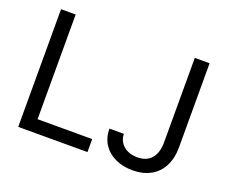

<svg xmlns="http://www.w3.org/2000/svg" viewBox="-117 -890 1282 1084"><g transform="rotate(20 524.5 -348.5)"><path d="M78.1 -707V0H494.1V-78.1H166V-707ZM970.7 -707H881.8V-202.1C881.8 -158.5 872.1 -125.3 852.5 -102.5C833 -79.8 804.7 -68.4 767.6 -68.4C745.4 -68.4 725.7 -72.4 708.5 -80.6C691.2 -88.7 677.6 -100.3 667.5 -115.2C657.4 -130.2 652.3 -147.5 652.3 -167H565.4C565.4 -131.2 574.1 -99.9 591.3 -73.2C608.6 -46.5 632.5 -26 663.1 -11.7C693.7 2.6 728.5 9.8 767.6 9.8C808.6 9.8 844.4 1.5 875 -15.1C905.6 -31.7 929.2 -56 945.8 -87.9C962.4 -119.8 970.7 -157.9 970.7 -202.1Z"/></g></svg>

Font: Pretendard Variable
Style: Regular
Weight: 400
Designer: Base glyphs from Inter by Rasmus Andersson; Hangeul glyphs from Noto Sans CJK(Source Han Sans) by Jang Soo-young and Kan
Foundry: Kil Hyung-jin
Version: Version 1.309;Glyphs 3.2 (3225)